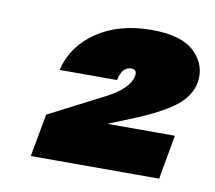

<svg xmlns="http://www.w3.org/2000/svg" viewBox="-51 -774 539 481"><g transform="rotate(10 218.0 -534.0)"><path d="M88.9 -577.1Q103.5 -639.2 159.9 -677.5Q216.3 -715.8 299.8 -715.8Q376.5 -715.8 409.4 -682.9Q442.4 -649.9 435.1 -606Q428.7 -570.8 393.8 -543.7Q358.9 -516.6 284.2 -486.8L230 -464.8H401.9L381.8 -352.1H55.2L75.2 -460.9L215.8 -533.2Q271.5 -562 277.8 -595.2Q280.8 -611.8 265.1 -611.8Q242.2 -611.8 234.9 -577.1Z"/></g></svg>

Font: Poppins ExtraBold
Style: Italic
Weight: 800
Italic angle: -10°
Designer: Ninad Kale (Devanagari), Jonny Pinhorn (Latin)
Foundry: Indian Type Foundry
Version: Version 3.200;PS 1.000;hotconv 16.6.54;makeotf.lib2.5.65590